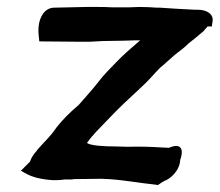

<svg xmlns="http://www.w3.org/2000/svg" viewBox="-20 -522 632 552"><path d="M92 -453C89 -437 91 -422 92 -413L93 -403L207 -402H238L275 -404C296 -404 314 -405 335 -405L366 -406H383C362 -388 336 -366 314 -343C297 -325 280 -309 264 -288C248 -267 225 -242 206 -220C182 -200 158 -176 142 -155C123 -127 113 -121 87 -91L86 -90V-89C77 -79 70 -69 66 -57L40 -31L53 -24C73 -12 100 -6 133 -4H134C144 -4 152 -4 166 -6H188L190 -7L272 -8C278 -8 283 -7 293 -7C340 -4 379 4 428 9L434 10C441 6 442 4 451 -1C475 -10 497 -35 498 -62C498 -62 516 -107 481 -102C476 -101 474 -100 465 -97C461 -97 454 -98 445 -98C414 -100 384 -101 347 -100C334 -100 323 -101 310 -101C281 -101 241 -103 230 -111C246 -134 267 -154 288 -176C322 -212 347 -235 388 -273C407 -290 424 -311 440 -327C455 -339 469 -353 481 -363C494 -374 506 -381 522 -397C535 -407 553 -422 567 -434V-435C571 -439 574 -443 577 -446H589L591 -460C595 -481 575 -494 549 -494H540L485 -497L439 -500H430C415 -501 398 -502 382 -502L353 -501H301C288 -502 273 -502 259 -502H229L137 -500C106 -500 95 -470 92 -453Z"/></svg>

Font: Vapor
Style: ExBdObl
Weight: 800
Foundry: Cannot Into Space Fonts
Version: Version 0.179